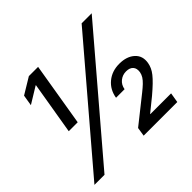

<svg xmlns="http://www.w3.org/2000/svg" viewBox="-169 -931 1133 1133"><g transform="rotate(-45 397.5 -364.0)"><path d="M277.8 -727.5 211.9 -331.1H137.2L192.4 -660.2H189.9L87.9 -597.7L99.1 -666L200.7 -727.5ZM20.5 0 641.1 -727.5H725.1L104.5 0ZM431.2 0 439.9 -55.2 604 -185.5Q627.4 -204.1 643.3 -219.2Q659.2 -234.4 668.5 -249Q677.7 -263.7 680.7 -280.3Q685.1 -309.6 670.4 -325.7Q655.8 -341.8 626 -341.8Q596.2 -341.8 573.5 -323.5Q550.8 -305.2 545.4 -273.4H474.1Q483.4 -331.5 525.6 -366.7Q567.9 -401.9 629.4 -401.9Q691.4 -401.9 726.8 -369.4Q762.2 -336.9 752.4 -283.7Q749.5 -267.1 742.2 -251Q734.9 -234.9 721.2 -217.5Q707.5 -200.2 685.8 -179.2Q664.1 -158.2 632.3 -131.3L549.3 -64L548.8 -62H722.2L711.9 0Z"/></g></svg>

Font: Inter 24pt
Style: Italic
Weight: 400
Italic angle: -9.3988°
Designer: Rasmus Andersson
Foundry: rsms
Version: Version 4.001;git-66647c0bb